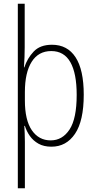

<svg xmlns="http://www.w3.org/2000/svg" viewBox="-20 -780 518 1034"><path d="M431 -270Q431 -129 384 -59.5Q337 10 257 10Q216 10 187.5 -6Q159 -22 141 -47.5Q123 -73 114 -102H111Q112 -85 113 -62.5Q114 -40 114 -16V234H76V-760H113V-526Q113 -503 112 -473Q111 -443 109 -417H111Q127 -466 161.5 -502.5Q196 -539 260 -539Q343 -539 387 -471.5Q431 -404 431 -270ZM393 -269Q393 -385 359 -445Q325 -505 256 -505Q187 -505 150.5 -447Q114 -389 114 -284V-239Q114 -133 151.5 -78.5Q189 -24 253 -24Q316 -24 354.5 -82.5Q393 -141 393 -269Z"/></svg>

Font: Noto Sans Sinhala Condensed ExtraLight
Style: Regular
Weight: 200
Width: 3
Designer: Jelle Bosma - Monotype Design Team
Foundry: Monotype Imaging Inc.
Version: Version 2.006; ttfautohint (v1.8.4.7-5d5b)